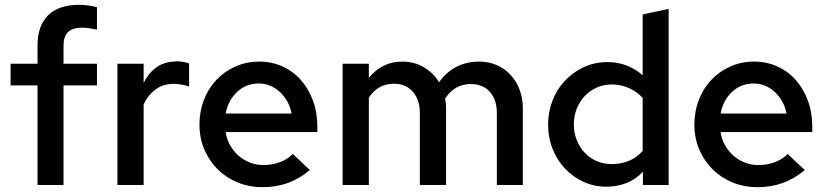

<svg xmlns="http://www.w3.org/2000/svg" viewBox="-20 -769 3436 798"><path d="M24 -504H136V-581Q136 -662 180 -705.5Q224 -749 309 -749Q329 -749 349 -746Q369 -743 383 -739V-646Q366 -649 352 -651.5Q338 -654 322 -654Q281 -654 262.5 -635.5Q244 -617 244 -580V-504H383V-414H244V0H136V-414H24Z M468 0V-504H577V-424Q596 -464 628 -487.5Q660 -511 701 -513Q706 -514 711 -514Q716 -514 721 -514Q735 -513 745.5 -511Q756 -509 766 -505V-409Q754 -414 739.5 -416.5Q725 -419 712 -420Q707 -420 702 -420.5Q697 -421 692 -420Q653 -418 623.5 -395Q594 -372 577 -335V0Z M1268 -62Q1223 -25 1175 -8Q1127 9 1070 9Q1017 9 969.5 -10Q922 -29 886.5 -63.5Q851 -98 830 -146Q809 -194 809 -252Q809 -305 827 -352.5Q845 -400 878 -435.5Q911 -471 957 -492Q1003 -513 1058 -513Q1109 -513 1153.5 -493Q1198 -473 1230 -437Q1262 -401 1280.5 -351.5Q1299 -302 1299 -243V-220H918Q922 -191 936 -166Q950 -141 971 -122.5Q992 -104 1018.5 -93.5Q1045 -83 1075 -83Q1110 -83 1142 -94.5Q1174 -106 1197 -129Q1215 -112 1232.5 -95.5Q1250 -79 1268 -62ZM1056 -422Q1002 -422 965 -386.5Q928 -351 918 -297H1192Q1187 -324 1174.5 -346.5Q1162 -369 1144 -386Q1126 -403 1103.5 -412.5Q1081 -422 1056 -422Z M1404 0V-504H1513V-445Q1567 -513 1652 -513Q1703 -513 1742.5 -489Q1782 -465 1805 -427Q1834 -469 1876.5 -491Q1919 -513 1972 -513Q2011 -513 2044.5 -498.5Q2078 -484 2102 -458Q2126 -432 2139.5 -396.5Q2153 -361 2153 -319V0H2045V-300Q2045 -351 2019.5 -383Q1994 -415 1950 -419Q1931 -421 1916 -418Q1863 -410 1830 -359Q1832 -349 1833 -339Q1834 -329 1834 -319V0H1725V-300Q1725 -354 1696 -387.5Q1667 -421 1618 -421Q1550 -421 1513 -363V0Z M2652 0V-55Q2622 -23 2583 -8Q2544 7 2501 7Q2450 7 2406 -13Q2362 -33 2329 -67.5Q2296 -102 2277 -149.5Q2258 -197 2258 -252Q2258 -303 2276 -350Q2294 -397 2327 -432.5Q2360 -468 2405.5 -489.5Q2451 -511 2506 -511Q2548 -511 2585 -496.5Q2622 -482 2651 -456V-709Q2678 -715 2705 -720.5Q2732 -726 2759 -732V0ZM2365 -252Q2365 -217 2377 -187Q2389 -157 2410 -134.5Q2431 -112 2460 -99.5Q2489 -87 2523 -87Q2561 -87 2594 -100.5Q2627 -114 2651 -142V-362Q2628 -388 2594 -403Q2560 -418 2523 -418Q2489 -418 2460 -405Q2431 -392 2410 -369.5Q2389 -347 2377 -317Q2365 -287 2365 -252Z M3325 -62Q3280 -25 3232 -8Q3184 9 3127 9Q3074 9 3026.5 -10Q2979 -29 2943.5 -63.5Q2908 -98 2887 -146Q2866 -194 2866 -252Q2866 -305 2884 -352.5Q2902 -400 2935 -435.5Q2968 -471 3014 -492Q3060 -513 3115 -513Q3166 -513 3210.5 -493Q3255 -473 3287 -437Q3319 -401 3337.5 -351.5Q3356 -302 3356 -243V-220H2975Q2979 -191 2993 -166Q3007 -141 3028 -122.5Q3049 -104 3075.5 -93.5Q3102 -83 3132 -83Q3167 -83 3199 -94.5Q3231 -106 3254 -129Q3272 -112 3289.5 -95.5Q3307 -79 3325 -62ZM3113 -422Q3059 -422 3022 -386.5Q2985 -351 2975 -297H3249Q3244 -324 3231.5 -346.5Q3219 -369 3201 -386Q3183 -403 3160.5 -412.5Q3138 -422 3113 -422Z"/></svg>

Font: Rosa Sans Medium
Style: Regular
Weight: 500
Designer: Pentagram / MCKL
Foundry: Pentagram / MCKL
Version: Version 1.005;September 16, 2019;FontCreator 11.5.0.2425 64-